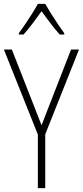

<svg xmlns="http://www.w3.org/2000/svg" viewBox="-20 -969 427 989"><path d="M194 -324 346 -714H387L213 -277V0H175V-276L0 -714H41ZM213 -949Q226 -926 244.5 -896.5Q263 -867 281.5 -840Q300 -813 311 -798V-791H288Q265 -816 240 -849Q215 -882 194 -911Q174 -883 148.5 -849Q123 -815 101 -791H77V-798Q91 -817 109.5 -844Q128 -871 145.5 -899Q163 -927 175 -949Z"/></svg>

Font: Noto Sans Gujarati UI Condensed ExtraLight
Style: Regular
Weight: 200
Width: 3
Designer: Jelle Bosma - Monotype Design Team, Universal Thirst
Foundry: Monotype Imaging Inc.
Version: Version 2.106; ttfautohint (v1.8.4.7-5d5b)